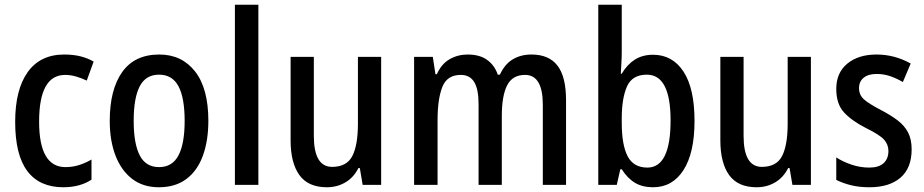

<svg xmlns="http://www.w3.org/2000/svg" viewBox="-20 -780 3900 810"><path d="M247 10Q147 10 95.5 -58Q44 -126 44 -266Q44 -402 97 -476Q150 -550 251 -550Q290 -550 321 -542Q352 -534 375 -520L346 -440Q323 -451 300 -457.5Q277 -464 255 -464Q145 -464 145 -267Q145 -75 256 -75Q286 -75 313 -83.5Q340 -92 366 -107V-22Q317 10 247 10Z M859 -270Q859 -187 836 -123.5Q813 -60 766.5 -25Q720 10 650 10Q584 10 538 -25Q492 -60 467.5 -123Q443 -186 443 -270Q443 -402 495.5 -476Q548 -550 652 -550Q747 -550 803 -478.5Q859 -407 859 -270ZM544 -270Q544 -174 569.5 -124.5Q595 -75 651 -75Q707 -75 733 -124.5Q759 -174 759 -270Q759 -367 733 -416Q707 -465 651 -465Q595 -465 569.5 -416Q544 -367 544 -270Z M1070 0H971V-760H1070Z M1588 -540V0H1510L1498 -71H1492Q1472 -31 1437 -10.5Q1402 10 1359 10Q1280 10 1243 -41.5Q1206 -93 1206 -188V-540H1304V-207Q1304 -76 1381 -76Q1443 -76 1466.5 -122Q1490 -168 1490 -259V-540Z M2222 -550Q2296 -550 2332 -503Q2368 -456 2368 -357V0H2270V-338Q2270 -464 2195 -464Q2142 -464 2119.5 -420Q2097 -376 2097 -290V0H1999V-340Q1999 -404 1980.5 -434Q1962 -464 1924 -464Q1866 -464 1846 -413Q1826 -362 1826 -274V0H1727V-540H1806L1817 -467H1823Q1842 -510 1876.5 -530Q1911 -550 1953 -550Q2004 -550 2035.5 -527Q2067 -504 2080 -465H2089Q2109 -509 2143 -529.5Q2177 -550 2222 -550Z M2603 -559Q2603 -538 2601.5 -514Q2600 -490 2599 -469H2603Q2625 -507 2657.5 -528Q2690 -549 2735 -549Q2817 -549 2863.5 -478Q2910 -407 2910 -270Q2910 -135 2863.5 -62.5Q2817 10 2735 10Q2690 10 2658.5 -9Q2627 -28 2603 -66H2597L2582 0H2504V-760H2603ZM2709 -465Q2647 -465 2625 -415Q2603 -365 2603 -280V-263Q2603 -168 2628 -120.5Q2653 -73 2711 -73Q2809 -73 2809 -272Q2809 -465 2709 -465Z M3401 -540V0H3323L3311 -71H3305Q3285 -31 3250 -10.5Q3215 10 3172 10Q3093 10 3056 -41.5Q3019 -93 3019 -188V-540H3117V-207Q3117 -76 3194 -76Q3256 -76 3279.5 -122Q3303 -168 3303 -259V-540Z M3826 -150Q3826 -71 3779 -30.5Q3732 10 3648 10Q3605 10 3570.5 1.5Q3536 -7 3508 -21V-116Q3535 -98 3572 -85.5Q3609 -73 3647 -73Q3687 -73 3707.5 -91.5Q3728 -110 3728 -143Q3728 -170 3710 -190.5Q3692 -211 3633 -240Q3574 -270 3541 -305.5Q3508 -341 3508 -405Q3508 -473 3554.5 -511.5Q3601 -550 3678 -550Q3754 -550 3822 -512L3789 -434Q3763 -449 3736 -458.5Q3709 -468 3678 -468Q3643 -468 3623.5 -452Q3604 -436 3604 -408Q3604 -380 3624 -361.5Q3644 -343 3700 -314Q3738 -294 3766.5 -272.5Q3795 -251 3810.5 -222Q3826 -193 3826 -150Z"/></svg>

Font: Noto Sans Telugu Condensed Medium
Style: Regular
Weight: 500
Width: 3
Designer: Jelle Bosma - Monotype Design Team
Foundry: Monotype Imaging Inc.
Version: Version 2.005; ttfautohint (v1.8.4.7-5d5b)